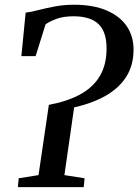

<svg xmlns="http://www.w3.org/2000/svg" viewBox="-20 -770 570 790"><path d="M53.5 0 57 -36.5 138.5 -49.5 181 -338.5Q258 -353 310.8 -382Q363.5 -411 391 -457.5Q418.5 -504 418.5 -571Q418.5 -639 385.2 -671Q352 -703 282.5 -703Q240.5 -703 212 -692.2Q183.5 -681.5 167.5 -670L126.5 -539H68L85.5 -718Q107.5 -720.5 138 -728.5Q168.5 -736.5 205.8 -743.5Q243 -750.5 284.5 -750.5Q364.5 -750.5 419.2 -726.8Q474 -703 501.8 -661.8Q529.5 -620.5 529.5 -566Q529.5 -502.5 500.5 -455.8Q471.5 -409 416.8 -377.2Q362 -345.5 285 -328L245 -49.5L328 -36.5L324.5 0Z"/></svg>

Font: Merriweather 36pt
Style: Italic
Weight: 400
Italic angle: -7.8°
Version: Version 2.101